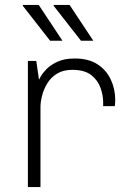

<svg xmlns="http://www.w3.org/2000/svg" viewBox="-20 -758 520 778"><path d="M93 0V-511H127L138 -435Q138 -435 145 -448Q152 -461 168.5 -478Q185 -495 213 -508Q241 -521 283 -521Q339 -521 375 -497.5Q411 -474 429 -435.5Q447 -397 447 -352Q447 -342 446 -335Q445 -328 445 -328H398V-344Q398 -371 387.5 -401.5Q377 -432 350 -453.5Q323 -475 273 -475Q236 -475 211 -459.5Q186 -444 171.5 -420Q157 -396 150.5 -370.5Q144 -345 144 -324V0ZM308 -593 197 -735 198 -738H262L358 -593ZM183 -593 72 -735 73 -738H137L233 -593Z"/></svg>

Font: Chivo Medium Thin
Style: Regular
Weight: 250
Version: Version 2.002